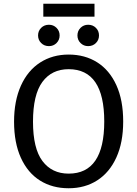

<svg xmlns="http://www.w3.org/2000/svg" viewBox="-20 -992 732 1024"><path d="M637 -344Q637 -232 600.5 -152Q564 -72 498.5 -30Q433 12 346 12Q259 12 193.5 -29Q128 -70 91.5 -150Q55 -230 55 -343Q55 -454 91.5 -535Q128 -616 194 -658.5Q260 -701 346 -701Q433 -701 498.5 -659.5Q564 -618 600.5 -538Q637 -458 637 -344ZM156 -343Q156 -200 206.5 -133Q257 -66 346 -66Q536 -66 536 -344Q536 -623 346 -623Q256 -623 206 -555Q156 -487 156 -343ZM298 -803Q298 -779 281.5 -762.5Q265 -746 241 -746Q216 -746 199.5 -762.5Q183 -779 183 -803Q183 -827 199.5 -843.5Q216 -860 241 -860Q265 -860 281.5 -843.5Q298 -827 298 -803ZM508 -803Q508 -779 491.5 -762.5Q475 -746 450 -746Q426 -746 409.5 -762.5Q393 -779 393 -803Q393 -827 409.5 -843.5Q426 -860 450 -860Q475 -860 491.5 -843.5Q508 -827 508 -803ZM211 -903V-972H484V-903Z"/></svg>

Font: Fira GO
Style: Regular
Weight: 400
Designer: Carrois Corporate
Foundry: Carrois Corporate GbR
Version: Version 0.300